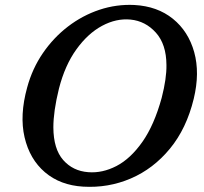

<svg xmlns="http://www.w3.org/2000/svg" viewBox="-20 -734 817 770"><path d="M519 -714Q611 -709 673.2 -658.8Q735.5 -608.5 758.8 -525Q782 -441.5 757 -338Q728 -218.5 661.5 -137.8Q595 -57 504.5 -18.2Q414 20.5 313.5 14.5Q221.5 9 160.2 -43.2Q99 -95.5 78.5 -183.5Q58 -271.5 89 -383.5Q109.5 -459 152 -521Q194.5 -583 252.5 -627.5Q310.5 -672 378.8 -694.8Q447 -717.5 519 -714ZM334 -43.5Q390.5 -39 447 -68.2Q503.5 -97.5 551 -165Q598.5 -232.5 628.5 -342Q638.5 -381 643.2 -413.8Q648 -446.5 647.5 -473.5Q647 -556.5 605.2 -603Q563.5 -649.5 503.5 -655.5Q446.5 -661 389.5 -630.5Q332.5 -600 286.5 -536.2Q240.5 -472.5 216.5 -379Q205 -332.5 199.5 -293.8Q194 -255 194 -223Q194.5 -136.5 233.5 -92.2Q272.5 -48 334 -43.5Z"/></svg>

Font: Fraunces 9pt SuperSoft
Style: Italic
Weight: 400
Italic angle: -16°
Version: Version 1.000;[b76b70a41]